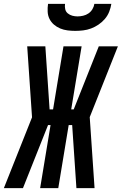

<svg xmlns="http://www.w3.org/2000/svg" viewBox="-61 -975 631 995"><path d="M58 0H-41L105 -367L80 -735H174L196 -408H214L268 -735H362L308 -408H321L451 -735H550L404 -368L429 0H335L313 -327H295L241 0H147L201 -327H188ZM329 -815Q309 -815 289 -817.5Q269 -820 251 -827.5Q233 -835 218.5 -847.5Q204 -860 195.5 -877Q187 -894 186 -914.5Q185 -935 188 -955H276Q274 -941 277 -927.5Q280 -914 290.5 -905.5Q301 -897 314 -893.5Q327 -890 341 -890Q355 -890 370 -893.5Q385 -897 397.5 -905.5Q410 -914 418 -927.5Q426 -941 428 -955H516Q513 -935 505 -914.5Q497 -894 482.5 -877Q468 -860 449.5 -847.5Q431 -835 411 -827.5Q391 -820 370 -817.5Q349 -815 329 -815Z"/></svg>

Font: Iosevka Curly
Style: Bold Italic
Weight: 700
Italic angle: -9°
Monospace: yes
Designer: Belleve Invis
Foundry: Belleve Invis
Version: Version 22.1.2; ttfautohint (v1.8.4)